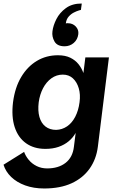

<svg xmlns="http://www.w3.org/2000/svg" viewBox="-26 -834 678 1091"><path d="M394 0 404 -79Q389 -52 364.5 -31.5Q340 -11 307 0.5Q274 12 232 12Q167 12 122 -20Q77 -52 57.5 -111.5Q38 -171 48 -253Q59 -337 94.5 -396.5Q130 -456 183.5 -488Q237 -520 303 -520Q345 -520 373.5 -506Q402 -492 420 -469.5Q438 -447 448 -419L459 -508H593L530 0Q521 71 483 124.5Q445 178 380.5 207.5Q316 237 225 237Q165 237 117 219.5Q69 202 37.5 171.5Q6 141 -6 102L111 29Q119 52 137 74Q155 96 182 109.5Q209 123 242 123Q306 123 346.5 91.5Q387 60 394 0ZM293 -96Q327 -97 355 -116Q383 -135 401.5 -170.5Q420 -206 426 -253Q432 -297 421.5 -332.5Q411 -368 388 -389Q365 -410 331 -410Q295 -410 266 -389Q237 -368 218.5 -332.5Q200 -297 194 -253Q188 -205 198 -169.5Q208 -134 232.5 -115Q257 -96 293 -96ZM438 -814Q439 -814 437.5 -805Q436 -796 435 -787Q434 -778 434 -778Q434 -778 422 -774.5Q410 -771 394 -763Q378 -755 364.5 -740Q351 -725 348 -701Q351 -702 354 -702Q357 -702 360 -702Q387 -702 404.5 -683.5Q422 -665 419 -640Q415 -609 393 -590Q371 -571 341 -571Q299 -571 283.5 -598.5Q268 -626 272 -656Q276 -689 294.5 -725.5Q313 -762 348.5 -788Q384 -814 438 -814Z"/></svg>

Font: Inclusive Sans
Style: Italic
Weight: 400
Italic angle: -7°
Designer: Olivia King
Foundry: Olivia King
Version: Version 2.004